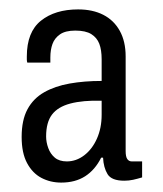

<svg xmlns="http://www.w3.org/2000/svg" viewBox="-20 -718 346 408"><path d="M110 -330Q87 -330 68 -340Q49 -350 37.5 -371.5Q26 -393 26 -427Q26 -463 38.5 -486Q51 -509 74 -522Q97 -535 128 -540.5Q159 -546 196 -546V-592Q196 -612 191 -625Q186 -638 174 -645.5Q162 -653 140 -653Q119 -653 107.5 -645Q96 -637 91.5 -624.5Q87 -612 87 -596V-585H38Q37 -588 37 -591.5Q37 -595 37 -598Q37 -650 67 -674Q97 -698 146 -698Q177 -698 199.5 -686.5Q222 -675 234.5 -652.5Q247 -630 247 -598V-397Q247 -385 250.5 -380Q254 -375 260 -375H282V-341Q272 -338 263 -336Q254 -334 244 -334Q217 -334 208.5 -348Q200 -362 199 -383H195Q182 -357 161 -343.5Q140 -330 110 -330ZM122 -375Q142 -375 159 -388Q176 -401 186 -423.5Q196 -446 196 -474V-504Q156 -505 129.5 -498Q103 -491 90.5 -474.5Q78 -458 78 -428Q78 -416 82.5 -403.5Q87 -391 96.5 -383Q106 -375 122 -375Z"/></svg>

Font: Archivo Condensed Light
Style: Regular
Weight: 300
Width: 3
Designer: Hector Gatti
Foundry: Omnibus-Type
Version: Version 2.001